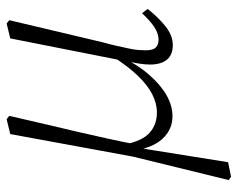

<svg xmlns="http://www.w3.org/2000/svg" viewBox="-89 -440 718 580"><g transform="rotate(-90 270.0 -150.0)"><path d="M26 189 16 182 87 -108 155 -478 200 -489 210 -481Q197 -423 185 -373Q173 -323 162.5 -277.5Q152 -232 142.5 -189Q133 -146 125 -105L114 -95L70 180ZM209 12Q181 12 159 -2.5Q137 -17 123.5 -43Q110 -69 106 -103L123 -135Q134 -79 159 -57Q184 -35 220 -35Q248 -35 276 -49.5Q304 -64 332.5 -94Q361 -124 390 -170L398 -146H390Q365 -94 334.5 -59Q304 -24 272.5 -6Q241 12 209 12ZM424 13Q394 13 379.5 -5Q365 -23 365 -56Q365 -71 368 -89.5Q371 -108 376 -129L377 -139L444 -478L489 -489L499 -481L433 -202Q426 -177 421.5 -156.5Q417 -136 413.5 -120Q410 -104 409 -91Q408 -78 408 -69Q408 -47 416.5 -38.5Q425 -30 440 -30Q459 -30 478.5 -43Q498 -56 520 -80L533 -63Q509 -32 481 -9.5Q453 13 424 13Z"/></g></svg>

Font: Source Serif 4 18pt Light
Style: Italic
Weight: 300
Italic angle: -12°
Designer: Frank Grießhammer
Foundry: Adobe Systems Incorporated
Version: Version 4.004;hotconv 1.0.116;makeotfexe 2.5.65601